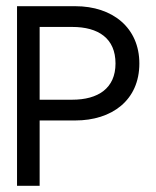

<svg xmlns="http://www.w3.org/2000/svg" viewBox="-20 -600 503 620"><path d="M35 0H108V-211H223C341 -211 430 -276 430 -395C430 -510 344 -580 223 -580H35ZM108 -278V-513H213C298 -513 353 -476 353 -395C353 -315 297 -278 213 -278Z"/></svg>

Font: Charger Sport
Style: Regular
Weight: 400
Designer: Jasper
Foundry: Cannot Into Space Fonts
Version: Version 1.1